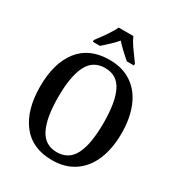

<svg xmlns="http://www.w3.org/2000/svg" viewBox="-216 -1070 1130 1219"><g transform="rotate(30 349.0 -460.5)"><path d="M50 -359Q50 -530 126 -627.5Q202 -725 350 -725Q444 -725 511 -680Q578 -635 612.5 -552Q647 -469 647 -358Q647 -247 612.5 -164Q578 -81 510.5 -35.5Q443 10 349 10Q202 10 126 -89Q50 -188 50 -359ZM515 -358Q515 -510 476.5 -588Q438 -666 350 -666Q262 -666 222.5 -588Q183 -510 183 -358Q183 -206 222.5 -127.5Q262 -49 349 -49Q437 -49 476 -127Q515 -205 515 -358ZM198 -784Q274 -883 295 -931H403Q415 -902 437 -870Q459 -838 499 -784V-771H447Q378 -831 348 -866Q315 -827 250 -771H198Z"/></g></svg>

Font: Noto Serif NarrowSemiBold
Style: Regular
Weight: 600
Width: 4
Designer: Monotype Design Team
Foundry: Monotype Imaging Inc.
Version: Version 1.001